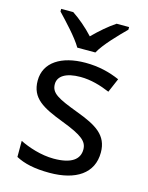

<svg xmlns="http://www.w3.org/2000/svg" viewBox="-117 -839 713 923"><g transform="rotate(15 239.5 -378.0)"><path d="M194 -606H284C308 -651 371 -715 409 -753V-766H347C312 -743 274 -710 238 -674C205 -710 166 -743 131 -766H71V-753C107 -715 168 -651 194 -606ZM434 -148C434 -234 375 -269 273 -307C170 -346 135 -364 135 -409C135 -449 174 -474 246 -474C298 -474 348 -459 393 -440L423 -510C373 -532 317 -546 252 -546C132 -546 51 -495 51 -404C51 -316 113 -284 217 -244C322 -204 349 -180 349 -140C349 -92 311 -61 222 -61C159 -61 94 -83 52 -104V-24C93 -2 145 10 220 10C351 10 434 -44 434 -148Z"/></g></svg>

Font: Noto Sans Tifinagh Agraw Imazighen
Style: Regular
Weight: 400
Designer: JamraPatel
Foundry: JamraPatel LLC
Version: Version 2.006